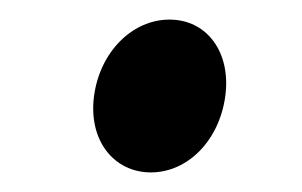

<svg xmlns="http://www.w3.org/2000/svg" viewBox="-20 -164 308 196"><path d="M76 -66C70 -21 96 12 134 12C172 12 204 -21 210 -66C216 -111 191 -144 153 -144C115 -144 82 -111 76 -66Z"/></svg>

Font: Falling Sky
Style: CondObl
Weight: 400
Designer: Paul D. Hunt
Foundry: Adobe Systems Incorporated
Version: Version 1.02